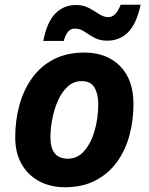

<svg xmlns="http://www.w3.org/2000/svg" viewBox="-20 -777 625 807"><path d="M253 10Q192 10 144.5 -15.5Q97 -41 70.5 -88Q44 -135 44 -200Q44 -272 62 -336.5Q80 -401 116 -450.5Q152 -500 206.5 -528Q261 -556 334 -556Q429 -556 485 -499Q541 -442 541 -340Q541 -271 524 -208Q507 -145 471.5 -96Q436 -47 381.5 -18.5Q327 10 253 10ZM265 -110Q306 -110 334.5 -143Q363 -176 378 -228.5Q393 -281 393 -340Q393 -381 377.5 -408.5Q362 -436 323 -436Q290 -436 265 -413.5Q240 -391 224 -355Q208 -319 200 -278Q192 -237 192 -200Q192 -110 265 -110ZM162 -605Q177 -684 212.5 -720Q248 -756 299 -756Q331 -756 354.5 -743Q378 -730 397 -717.5Q416 -705 436 -705Q467 -705 487 -757H571Q554 -677 518.5 -641.5Q483 -606 431 -606Q399 -606 376.5 -618.5Q354 -631 335 -644Q316 -657 294 -657Q262 -657 248 -605Z"/></svg>

Font: Noto IKEA Latin
Style: Bold Italic
Weight: 700
Italic angle: -12°
Designer: Monotype Design Team
Foundry: Monotype Imaging Inc.
Version: Version 1.0